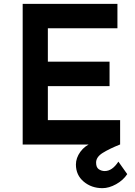

<svg xmlns="http://www.w3.org/2000/svg" viewBox="-20 -752 702 999"><path d="M98 -732H591V-605H229V-431H550V-304H229V-127H605V0H98ZM513 227Q456 227 415.5 193Q375 159 375 104Q375 70 398 38Q421 6 462 -10L604 0Q549 22 514.5 43.5Q480 65 480 94Q480 119 494 128.5Q508 138 525 138Q564 138 596 89L642 154Q621 186 584 206.5Q547 227 513 227Z"/></svg>

Font: Reem Kufi Fun SemiBold
Style: Regular
Weight: 600
Designer: Khaled Hosny
Version: Version 1.005